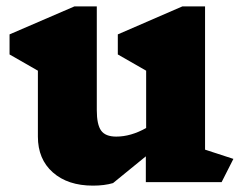

<svg xmlns="http://www.w3.org/2000/svg" viewBox="-20 -572 764 603"><path d="M676 0H438V-81L335 3Q308 11 272 11Q193 11 146 -30.5Q99 -72 99 -143V-350L10 -401V-464L214 -552H284V-226Q284 -181 297.5 -162Q311 -143 345 -143Q391 -143 439 -170V-350L350 -401V-464L553 -552H624V-102L713 -73Z"/></svg>

Font: Inknut Antiqua ExtraBold
Style: Regular
Weight: 800
Designer: Claus Eggers Sørensen
Foundry: Claus Eggers Sørensen
Version: Version 1.003; ttfautohint (v1.8.2) -l 8 -r 50 -G 200 -x 14 